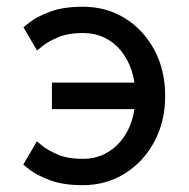

<svg xmlns="http://www.w3.org/2000/svg" viewBox="-20 -537 557 567"><path d="M431.6 -293H133.3V-214.8H431.6ZM224.1 -67.9Q180.2 -67.9 150.1 -80.8Q120.1 -93.8 104.5 -106.7Q88.9 -119.6 88.9 -119.6L48.8 -50.8Q48.8 -50.8 67.9 -35.6Q86.9 -20.5 126 -5.4Q165 9.8 224.6 9.8Q293.5 9.8 348.4 -24.4Q403.3 -58.6 435.5 -118.2Q467.8 -177.7 467.8 -253.9Q467.8 -330.1 435.8 -389.6Q403.8 -449.2 348.9 -483.2Q293.9 -517.1 225.1 -517.1Q165.5 -517.1 126.5 -502Q87.4 -486.8 68.4 -471.7Q49.3 -456.5 49.3 -456.5L89.4 -387.7Q89.4 -387.7 105 -400.6Q120.6 -413.6 150.6 -426.5Q180.7 -439.5 224.6 -439.5Q259.8 -439.5 288.3 -425.8Q316.9 -412.1 337.4 -387Q357.9 -361.8 368.9 -328.1Q379.9 -294.4 379.9 -253.9Q379.9 -213.9 368.9 -179.9Q357.9 -146 337.2 -120.8Q316.4 -95.7 287.8 -81.8Q259.3 -67.9 224.1 -67.9Z"/></svg>

Font: Giphurs
Style: Regular
Weight: 400
Version: Version 2.010